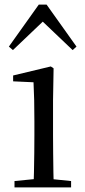

<svg xmlns="http://www.w3.org/2000/svg" viewBox="-20 -818 372 838"><path d="M43.3 0V-27.8L153.1 -38.6H184.5L290.3 -27.8V0ZM126.3 0Q127.3 -24.4 128.2 -65.3Q129.1 -106.3 129.6 -150.7Q130.1 -195.1 130.1 -228.5V-288.8Q130.1 -339.6 129.2 -380.6Q128.3 -421.6 126.3 -458.9L37.3 -463V-488.6L201.7 -528L213.9 -519.8L211.5 -380.2V-228.5Q211.5 -195.1 212 -150.7Q212.5 -106.3 213.1 -65.3Q213.7 -24.4 214.7 0ZM297 -599.4 139.4 -749.5H194L36.4 -599.4L18.7 -614.6L149.2 -797.8H183.4L313.9 -614.6Z"/></svg>

Font: Noto Serif KR
Style: Regular
Weight: 200
Designer: Ryoko NISHIZUKA 西塚涼子 (kana & ideographs); Frank Grießhammer (Latin, Greek & Cyrillic); Wenlong ZHANG 张文龙 (bopomofo); San
Foundry: Adobe
Version: Version 2.001;hotconv 1.1.0;makeotfexe 2.6.0